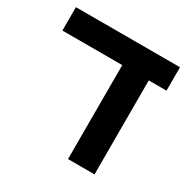

<svg xmlns="http://www.w3.org/2000/svg" viewBox="-141 -727 835 853"><g transform="rotate(30 277.0 -301.0)"><path d="M317 0H453V-482H544V-602H10V-482H317Z"/></g></svg>

Font: Noto Sans Hebrew ExtraCondensed
Style: Bold
Weight: 700
Width: 2
Designer: Monotype Design Team
Foundry: Monotype Imaging Inc.
Version: Version 2.004